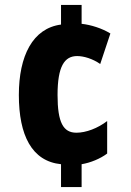

<svg xmlns="http://www.w3.org/2000/svg" viewBox="-20 -744 530 774"><path d="M309 -648V-724H226V-645C112 -630 56 -519 56 -361C56 -199 108 -94 226 -82V10H309V-82C345 -88 384 -104 412 -125V-256C374 -227 327 -209 288 -209C235 -209 212 -250 212 -361C212 -477 240 -518 291 -518C318 -518 354 -507 384 -486L425 -609C391 -630 346 -644 309 -648Z"/></svg>

Font: Noto Sans Bengali ExtraCondensed ExtraBold
Style: Regular
Weight: 800
Width: 2
Designer: Joana Ranito - Universal Thirst; Jelle Bosma - Monotype Design Team
Foundry: Universal Thirst ehf.
Version: Version 3.000